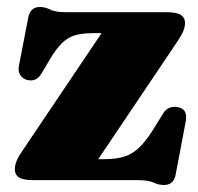

<svg xmlns="http://www.w3.org/2000/svg" viewBox="-20 -516 568 550"><path d="M488 -397 235.5 -21.5 210.5 -60H278Q314 -60 338.5 -68.2Q363 -76.5 383.5 -98Q404 -119.5 428.5 -160.5L446 -189Q454 -203 465.5 -207.2Q477 -211.5 490 -209Q504 -206 509.5 -196.5Q515 -187 512.5 -170.5L483 -15Q480 0 471.5 7Q463 14 449.5 14Q435 14 420 7Q405 0 374 0H75Q46.5 0 34.5 -7.8Q22.5 -15.5 22.5 -31.5Q22.5 -41.5 27.2 -54Q32 -66.5 44.5 -84.5L296.5 -459L331.5 -421H245Q215.5 -421 195 -415Q174.5 -409 157.2 -392.2Q140 -375.5 121.5 -343.5L98 -304Q91 -292.5 80.5 -288Q70 -283.5 56 -287.5Q43.5 -291.5 37.2 -302.2Q31 -313 34.5 -329L61 -466Q64 -481 72.2 -488.5Q80.5 -496 94.5 -496Q109 -496 124 -488.5Q139 -481 169 -481H457.5Q486 -481 498 -473.2Q510 -465.5 510 -450Q510 -439.5 505 -427Q500 -414.5 488 -397Z"/></svg>

Font: Fraunces Black
Style: Regular
Weight: 900
Version: Version 1.000;[b76b70a41]